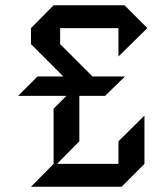

<svg xmlns="http://www.w3.org/2000/svg" viewBox="-20 -711 630 731"><path d="M541 -604 431 -496V-604H209V-543L332 -420H456L380 -346H282V-173L197 -87H431V-173L530 -271V-87L443 0H98L184 -87V-297L233 -346H49L123 -420H221L98 -543V-604L184 -691H454Z"/></svg>

Font: Iceberg
Style: Regular
Weight: 400
Designer: Victor Kharyk
Foundry: Cyreal (www.cyreal.org)
Version: Version 1.002